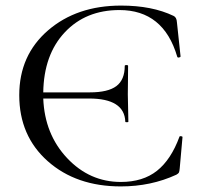

<svg xmlns="http://www.w3.org/2000/svg" viewBox="-20 -656 709 688"><path d="M623 -166Q624 -169 629 -168Q634 -167 634 -165L624 -53Q623 -41 621 -37.5Q619 -34 612 -30Q521 12 413 12Q253 12 151 -78.5Q49 -169 49 -315Q49 -458 152 -547Q255 -636 414 -636Q525 -636 602 -599Q613 -594 614 -576L627 -454Q627 -451 621.5 -450Q616 -449 615 -453Q566 -620 408 -620Q287 -620 212 -540Q137 -460 135 -325H302Q367 -325 397 -347.5Q427 -370 427 -420Q427 -423 433 -423Q439 -423 439 -420Q439 -393 438.5 -362Q438 -331 438 -318Q438 -302 439 -270Q440 -238 440 -220Q440 -218 434.5 -218Q429 -218 429 -220Q426 -303 299 -303H135Q140 -175 220.5 -89.5Q301 -4 413 -4Q492 -4 542.5 -44Q593 -84 623 -166Z"/></svg>

Font: Cormorant Garamond Book
Style: Regular
Weight: 500
Designer: Christian Thalmann (Catharsis Fonts)
Version: Version 1.000;PS 002.000;hotconv 1.0.88;makeotf.lib2.5.64775